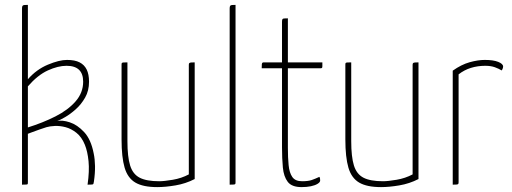

<svg xmlns="http://www.w3.org/2000/svg" viewBox="-20 -755 2093 785"><path d="M70 0V-720Q70 -728 72 -731Q74 -734 79.5 -734.5Q85 -735 94 -735V-431Q129 -471 175.5 -490.5Q222 -510 254 -510Q286 -510 305.5 -500Q325 -490 334.5 -470.5Q344 -451 344 -421Q344 -384 328 -356Q312 -328 289.5 -308Q267 -288 246 -276Q225 -264 214 -260Q234 -265 265 -255Q296 -245 324 -215Q352 -185 363 -128Q368 -105 368.5 -76Q369 -47 364 -13Q363 -6 362 -3.5Q361 -1 356 -0.5Q351 0 338 0Q346 -56 342 -96Q338 -136 327 -163Q314 -195 292.5 -212Q271 -229 248 -235Q225 -241 204 -240Q183 -239 170 -235Q160 -232 141.5 -225.5Q123 -219 108.5 -213.5Q94 -208 94 -208V-10Q94 -5 93.5 -3Q93 -1 88 -0.5Q83 0 70 0ZM94 -234Q155 -253 206.5 -279Q258 -305 289 -340.5Q320 -376 320 -421Q320 -486 252 -486Q217 -486 175.5 -467Q134 -448 94 -402Z M623 10Q565 10 533.5 -8.5Q502 -27 489.5 -69.5Q477 -112 477 -185V-490Q477 -495 478 -497Q479 -499 484 -499.5Q489 -500 501 -500V-178Q501 -114 512 -78.5Q523 -43 551 -28.5Q579 -14 631 -14Q651 -14 686.5 -20Q722 -26 752 -42V-490Q752 -495 754 -497Q756 -499 761.5 -499.5Q767 -500 776 -500V-23Q739 -4 697.5 3Q656 10 623 10Z M919 0V-720Q919 -728 921 -731Q923 -734 928.5 -734.5Q934 -735 943 -735V-10Q943 -5 942 -3Q941 -1 936 -0.5Q931 0 919 0Z M1213 10Q1173 10 1156.5 -11.5Q1140 -33 1136.5 -70Q1133 -107 1133 -153V-476H1050Q1050 -487 1050.5 -492Q1051 -497 1053 -498.5Q1055 -500 1058 -500H1133V-665Q1133 -673 1134.5 -676Q1136 -679 1141 -679.5Q1146 -680 1157 -680V-500H1298Q1298 -490 1298 -484.5Q1298 -479 1296.5 -477.5Q1295 -476 1292 -476H1157V-150Q1157 -111 1160 -80Q1163 -49 1175 -31.5Q1187 -14 1215 -14Q1240 -14 1254.5 -19Q1269 -24 1286 -32Q1288 -28 1288.5 -24.5Q1289 -21 1289 -17Q1289 -10 1278.5 -3.5Q1268 3 1251 6.5Q1234 10 1213 10Z M1538 10Q1480 10 1448.5 -8.5Q1417 -27 1404.5 -69.5Q1392 -112 1392 -185V-490Q1392 -495 1393 -497Q1394 -499 1399 -499.5Q1404 -500 1416 -500V-178Q1416 -114 1427 -78.5Q1438 -43 1466 -28.5Q1494 -14 1546 -14Q1566 -14 1601.5 -20Q1637 -26 1667 -42V-490Q1667 -495 1669 -497Q1671 -499 1676.5 -499.5Q1682 -500 1691 -500V-23Q1654 -4 1612.5 3Q1571 10 1538 10Z M1831 0V-466Q1866 -491 1900 -500.5Q1934 -510 1962 -510Q1997 -510 2017 -502Q2037 -494 2037 -483Q2037 -479 2035 -474Q2033 -469 2031 -467Q2020 -474 2003.5 -480Q1987 -486 1964 -486Q1933 -486 1905.5 -477.5Q1878 -469 1855 -451V-10Q1855 -5 1853.5 -3Q1852 -1 1847 -0.5Q1842 0 1831 0Z"/></svg>

Font: Yanone Kaffeesatz ExtraLight
Style: Regular
Weight: 200
Designer: Yanone (Cyrillic: Daniel Pouzeot, Huerta Tipografica, and Cyreal)
Foundry: Yanone
Version: Version 2.003